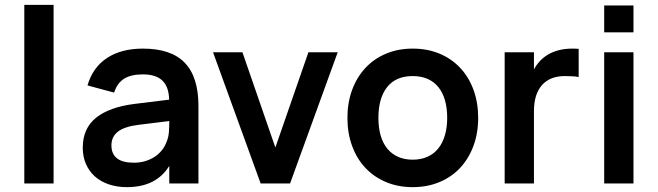

<svg xmlns="http://www.w3.org/2000/svg" viewBox="-20 -755 2706 790"><path d="M80 0V-735H200.5V0Z M568 -555Q684 -555 740.2 -496.8Q796.5 -438.5 796.5 -319V0H676.5V-72.5Q623 15 502 15Q461 15 427.5 3.5Q394 -8 370.2 -29.2Q346.5 -50.5 333.5 -80.5Q320.5 -110.5 320.5 -147Q320.5 -226.5 375.2 -270.5Q430 -314.5 534 -327.5L676 -345Q674.5 -399 647.5 -424Q620.5 -449 568 -449Q519 -449 490.5 -431Q462 -413 449.5 -374L340 -403.5Q361.5 -477.5 420 -516.2Q478.5 -555 568 -555ZM551 -241.5Q493 -234.5 465.8 -213.8Q438.5 -193 438.5 -157Q438.5 -85.5 531 -85.5Q556 -85.5 577.5 -92Q599 -98.5 616.2 -109.8Q633.5 -121 646 -136.8Q658.5 -152.5 665 -170.5Q673.5 -190 675 -212Q676.5 -234 676.5 -252V-257Z M1052.5 0 856.5 -540H977.5L1113 -148L1249 -540H1369.5L1173.5 0Z M1678 15Q1617.5 15 1568 -6Q1518.5 -27 1483.2 -64.5Q1448 -102 1428.8 -154.5Q1409.5 -207 1409.5 -270Q1409.5 -333 1429 -385.5Q1448.5 -438 1483.8 -475.8Q1519 -513.5 1568.5 -534.2Q1618 -555 1678 -555Q1739 -555 1788.5 -534.2Q1838 -513.5 1873.5 -475.8Q1909 -438 1928.2 -385.5Q1947.5 -333 1947.5 -270Q1947.5 -207 1928 -154.5Q1908.5 -102 1873.2 -64.2Q1838 -26.5 1788.2 -5.8Q1738.5 15 1678 15ZM1678 -98Q1712 -98 1738.5 -109.8Q1765 -121.5 1783 -143.8Q1801 -166 1810.5 -198Q1820 -230 1820 -270Q1820 -310.5 1810.8 -342.5Q1801.5 -374.5 1783.5 -396.8Q1765.5 -419 1739 -430.5Q1712.5 -442 1678 -442Q1609 -442 1573 -396.8Q1537 -351.5 1537 -270Q1537 -229.5 1546.2 -197.5Q1555.5 -165.5 1573.5 -143.5Q1591.5 -121.5 1617.8 -109.8Q1644 -98 1678 -98Z M2361 -438Q2349.5 -440.5 2335.2 -441.2Q2321 -442 2304 -442Q2243 -442 2210 -404.8Q2177 -367.5 2177 -297.5V0H2056.5V-540H2177V-469.5Q2187 -488 2201.2 -503.5Q2215.5 -519 2235 -530.5Q2254.5 -542 2279.2 -548.5Q2304 -555 2335.5 -555Q2342 -555 2348.2 -554.8Q2354.5 -554.5 2361 -554Z M2466 -622V-732.5H2586.5V-622ZM2466 0V-540H2586.5V0Z"/></svg>

Font: Vela Sans Bd
Style: Bold
Weight: 700
Designer: Principal design: Mikhail Sharanda - project Manrope.
Design modification: Ravid Balaliev
Foundry: Mikhail Sharanda
Version: Version 1.001